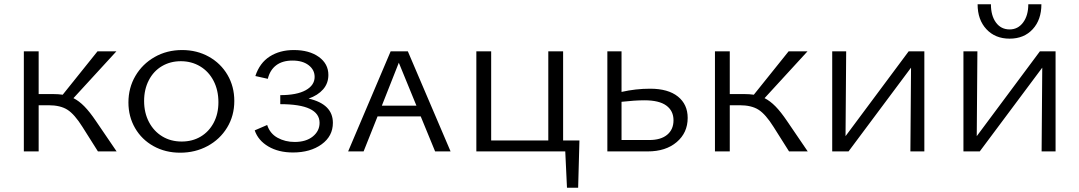

<svg xmlns="http://www.w3.org/2000/svg" viewBox="-20 -705 5026 894"><path d="M523 0H436L364 -114Q327 -173 294 -194Q261 -215 206 -215H160V0H91V-466H160V-267H228Q251 -267 272 -264L434 -466H522L322 -248Q348 -235 373 -209.5Q398 -184 427 -141Z M578 -228Q578 -296 610.5 -351.5Q643 -407 700 -439.5Q757 -472 828 -472Q897 -472 952.5 -441Q1008 -410 1039.5 -356Q1071 -302 1071 -235Q1071 -166 1037.5 -111Q1004 -56 946.5 -25Q889 6 819 6Q750 6 695 -24.5Q640 -55 609 -108.5Q578 -162 578 -228ZM997 -229Q997 -285 974.5 -328.5Q952 -372 912 -396Q872 -420 822 -420Q773 -420 734 -397Q695 -374 673 -331.5Q651 -289 651 -235Q651 -180 673.5 -137Q696 -94 735.5 -70Q775 -46 826 -46Q876 -46 914.5 -69Q953 -92 975 -133.5Q997 -175 997 -229Z M1530 -133Q1530 -71 1477.5 -33Q1425 5 1344 5Q1277 5 1229.5 -23Q1182 -51 1166 -98L1224 -123Q1237 -83 1272.5 -63.5Q1308 -44 1352 -44Q1405 -44 1436.5 -69.5Q1468 -95 1468 -133Q1468 -220 1285 -220V-262Q1362 -262 1403.5 -285Q1445 -308 1445 -347Q1445 -380 1417 -401.5Q1389 -423 1342 -423Q1295 -423 1266 -401Q1237 -379 1227 -338L1169 -351Q1189 -412 1236 -442Q1283 -472 1348 -472Q1420 -472 1464.5 -440Q1509 -408 1509 -356Q1509 -317 1484.5 -289Q1460 -261 1417 -246Q1530 -220 1530 -133Z M1939 -163H1738L1673 0H1601L1799 -466H1879L2078 0H2006ZM1919 -213 1837 -413 1758 -213Z M2672 169H2620L2612 0H2198V-466H2267V-51H2533V-466H2602V-51H2678Z M3182 -156Q3182 -87 3131 -43.5Q3080 0 2996 0H2808V-466H2874V-277Q2940 -292 3007 -292Q3091 -292 3136.5 -255.5Q3182 -219 3182 -156ZM3116 -145Q3116 -189 3082.5 -213.5Q3049 -238 2981 -238Q2936 -238 2874 -231V-53H3003Q3057 -53 3086.5 -77.5Q3116 -102 3116 -145Z M3741 0H3654L3582 -114Q3545 -173 3512 -194Q3479 -215 3424 -215H3378V0H3309V-466H3378V-267H3446Q3469 -267 3490 -264L3652 -466H3740L3540 -248Q3566 -235 3591 -209.5Q3616 -184 3645 -141Z M4284 0H4219L4222 -390L3931 0H3855V-466H3920L3917 -71L4211 -466H4284Z M4532 -685H4594Q4594 -632 4617.5 -600Q4641 -568 4681 -568Q4720 -568 4744 -600.5Q4768 -633 4768 -685H4829Q4829 -613 4788.5 -569Q4748 -525 4681 -525Q4614 -525 4573 -569Q4532 -613 4532 -685ZM4895 0H4830L4833 -390L4542 0H4466V-466H4531L4528 -71L4822 -466H4895Z"/></svg>

Font: Ysabeau SC
Style: Regular
Weight: 400
Designer: Christian Thalmann (Catharsis Fonts)
Version: Version 0.003